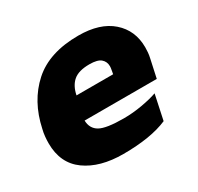

<svg xmlns="http://www.w3.org/2000/svg" viewBox="-114 -616 780 758"><g transform="rotate(-30 276.0 -237.0)"><path d="M246 10Q140 10 75.5 -36.5Q11 -83 11 -174Q11 -188 12.5 -204Q14 -220 18 -236Q42 -349 117 -416.5Q192 -484 325 -484Q423 -484 477 -436.5Q531 -389 531 -312Q531 -301 530 -289Q529 -277 526 -264L508 -181H179Q180 -144 209 -127.5Q238 -111 318 -111Q359 -111 401.5 -118.5Q444 -126 472 -136L448 -23Q372 10 246 10ZM201 -283H368L371 -300Q372 -305 372.5 -309Q373 -313 373 -317Q373 -338 358 -351Q343 -364 306 -364Q257 -364 233 -343.5Q209 -323 201 -283Z"/></g></svg>

Font: Kanit
Style: Bold Italic
Weight: 700
Italic angle: -12°
Designer: Katatrad Team
Foundry: CadsonDemak
Version: Version 2.000; ttfautohint (v1.8.3)